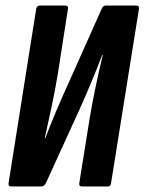

<svg xmlns="http://www.w3.org/2000/svg" viewBox="-20 -675 523 695"><path d="M22 0Q9 0 11 -12L111 -643Q114 -655 124 -655H215Q228 -655 226 -643L189 -406Q180 -351 167.5 -292Q155 -233 142 -175H144Q164 -227 186 -279Q208 -331 232 -383L348 -643Q353 -655 363 -655H472Q485 -655 483 -643L382 -12Q381 0 370 0H278Q265 0 267 -12L304 -243Q312 -293 325 -355.5Q338 -418 352 -476H350Q331 -426 310 -376Q289 -326 267 -277L146 -12Q143 -7 139.5 -3.5Q136 0 130 0Z"/></svg>

Font: Sofia Sans Extra Condensed ExtraBold
Style: Italic
Weight: 800
Italic angle: -9°
Designer: Botio Nikoltchev, Ani Petrova
Foundry: lettersoup
Version: Version 4.101; ttfautohint (v1.8.4.7-5d5b)